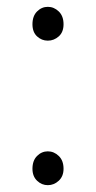

<svg xmlns="http://www.w3.org/2000/svg" viewBox="-20 -529 281 562"><path d="M120 -410Q102 -410 88.5 -422.5Q75 -435 75 -458Q75 -482 88.5 -495.5Q102 -509 120 -509Q138 -509 152 -495.5Q166 -482 166 -458Q166 -435 152 -422.5Q138 -410 120 -410ZM120 13Q102 13 88.5 0Q75 -13 75 -35Q75 -59 88.5 -72.5Q102 -86 120 -86Q138 -86 152 -72.5Q166 -59 166 -35Q166 -13 152 0Q138 13 120 13Z"/></svg>

Font: Noto Sans TC Thin ExtraLight
Style: Regular
Weight: 250
Version: Version 2.004-H2;hotconv 1.0.118;makeotfexe 2.5.65603